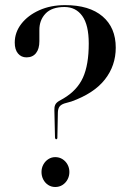

<svg xmlns="http://www.w3.org/2000/svg" viewBox="-20 -740 510 768"><path d="M197.5 -299.5 200 -189.5Q200.5 -186.5 201.5 -184.8Q202.5 -183 205 -183Q206.5 -183 208 -184.5Q209.5 -186 209.5 -189L211.5 -290.5Q212 -304.5 217.5 -312.8Q223 -321 237 -326L265.5 -334Q356 -366.5 399.5 -422Q443 -477.5 443 -549.5Q443 -629.5 390.2 -674.5Q337.5 -719.5 240.5 -719.5Q182.5 -719.5 137 -699Q91.5 -678.5 65.2 -644.5Q39 -610.5 39 -569.5Q39 -541.5 52 -526Q65 -510.5 86 -510.5Q110.5 -510.5 124 -527.5Q137.5 -544.5 137.5 -575V-619Q137 -659 162 -685.5Q187 -712 238 -712Q283.5 -712 309.2 -676Q335 -640 335 -566Q335 -480.5 311.8 -429.5Q288.5 -378.5 234.5 -346.5L216 -336Q204.5 -329 200.8 -320.5Q197 -312 197.5 -299.5ZM201 8Q185.5 8 173 0Q160.5 -8 153.2 -21.8Q146 -35.5 146 -52Q146 -68.5 153.5 -82Q161 -95.5 173.5 -103.5Q186 -111.5 201 -111.5Q217 -111.5 229.8 -103.5Q242.5 -95.5 250 -82Q257.5 -68.5 257.5 -52Q257.5 -35.5 250 -21.8Q242.5 -8 229.8 0Q217 8 201 8Z"/></svg>

Font: Fraunces 120pt
Style: Regular
Weight: 400
Version: Version 1.000;[b76b70a41]